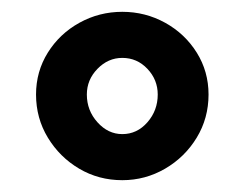

<svg xmlns="http://www.w3.org/2000/svg" viewBox="-20 -735 414 325"><path d="M187 -430Q147 -430 114 -449.5Q81 -469 61 -502Q41 -535 41 -575Q41 -614 61 -646Q81 -678 114.5 -696.5Q148 -715 187 -715Q226 -715 259.5 -696.5Q293 -678 313 -646Q333 -614 333 -575Q333 -535 313 -502Q293 -469 259.5 -449.5Q226 -430 187 -430ZM187 -508Q212 -508 229.5 -528Q247 -548 247 -575Q247 -600 229.5 -618.5Q212 -637 187 -637Q163 -637 145 -618.5Q127 -600 127 -575Q127 -548 145 -528Q163 -508 187 -508Z"/></svg>

Font: Figtree SemiBold
Style: Regular
Weight: 600
Designer: Erik Kennedy
Foundry: Erik Kennedy
Version: Version 2.001; ttfautohint (v1.8.4.7-5d5b);gftools[0.9.27]